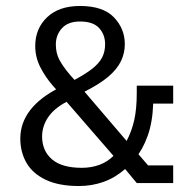

<svg xmlns="http://www.w3.org/2000/svg" viewBox="-20 -613 629 643"><path d="M244 10Q177 10 133 -11Q89 -32 68.5 -68Q48 -104 48 -149Q48 -201 81 -244Q114 -287 180 -320L189 -290L157 -326Q131 -356 114.5 -389Q98 -422 98 -459Q98 -517 137.5 -555Q177 -593 248 -593Q325 -593 361.5 -555Q398 -517 398 -465Q398 -435 385 -408Q372 -381 342.5 -356Q313 -331 263 -306L404 -141Q421 -173 429.5 -210.5Q438 -248 438 -302V-326H560V-266H493Q491 -204 474.5 -158Q458 -112 432 -81V-110L476 -59H560V0H438L399 -47Q366 -18 327 -4Q288 10 244 10ZM121 -156Q121 -108 154 -79.5Q187 -51 254 -51Q286 -51 313 -61Q340 -71 360 -91L203 -272Q161 -250 141 -220Q121 -190 121 -156ZM167 -464Q167 -435 179 -412.5Q191 -390 214 -363L250 -322L223 -342Q265 -364 288.5 -382.5Q312 -401 322 -420.5Q332 -440 332 -465Q332 -497 312 -519Q292 -541 248 -541Q208 -541 187.5 -518.5Q167 -496 167 -464Z"/></svg>

Font: Rokkitt
Style: Regular
Weight: 400
Designer: Vernon Adams
Foundry: Vernon Adams
Version: Version 3.103